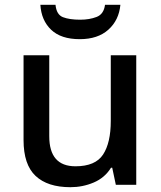

<svg xmlns="http://www.w3.org/2000/svg" viewBox="-20 -769 670 799"><path d="M547 -539V0H462L447 -71H442Q416 -29 370 -9.5Q324 10 273 10Q178 10 128 -37Q78 -84 78 -186V-539H185V-202Q185 -77 294 -77Q377 -77 409 -126Q441 -175 441 -266V-539ZM481 -749Q475 -685 431 -645.5Q387 -606 312 -606Q234 -606 193 -645Q152 -684 148 -749H211Q215 -708 242 -697.5Q269 -687 314 -687Q352 -687 382 -698.5Q412 -710 417 -749Z"/></svg>

Font: Noto Sans Medium
Style: Regular
Weight: 500
Designer: Monotype Design Team
Foundry: Monotype Imaging Inc.
Version: Version 2.007